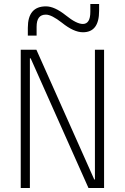

<svg xmlns="http://www.w3.org/2000/svg" viewBox="-20 -943 626 963"><path d="M423.8 0H502V-693.4H456.1V-43H452.6L162.6 -693.4H84V0H129.9V-650.4H133.8ZM119.6 -764.6H163.6V-808.6C163.6 -849.6 178.7 -869.6 210 -869.6C229.5 -869.6 255.9 -856 290.5 -829.1C330.6 -796.9 365.2 -781.2 396 -781.2C450.2 -781.2 477.1 -816.9 477.1 -888.7V-922.9H433.1V-883.8C433.1 -842.8 420.4 -822.8 395.5 -822.8C374.5 -822.8 346.2 -836.9 310.5 -865.7C272.5 -896 239.3 -911.1 210.4 -911.1C149.9 -911.1 119.6 -875.5 119.6 -803.7Z"/></svg>

Font: Cascadia Code PL ExtraLight
Style: Regular
Weight: 200
Monospace: yes
Designer: Aaron Bell
Foundry: Saja Typeworks
Version: Version 2404.023